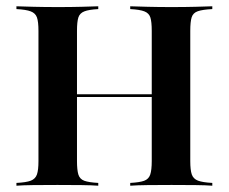

<svg xmlns="http://www.w3.org/2000/svg" viewBox="-20 -591 728 611"><path d="M394.4 0V-8.9Q424.2 -10.5 438.7 -15.7Q453.2 -21 458.1 -35.5Q462.9 -50 462.9 -78.2V-492.7Q462.9 -521.8 458.5 -535.5Q454 -549.2 439.5 -554.8Q425 -560.5 394.4 -562.1V-571Q415.3 -570.2 450 -569.4Q484.7 -568.5 525.8 -568.5Q568.5 -568.5 602.4 -569.4Q636.3 -570.2 655.6 -571V-562.1Q624.2 -560.5 609.3 -555.2Q594.4 -550 589.9 -535.9Q585.5 -521.8 585.5 -492.7V-78.2Q585.5 -50 590.3 -35.9Q595.2 -21.8 610.1 -16.1Q625 -10.5 655.6 -8.9V0Q636.3 -1.6 602.4 -2Q568.5 -2.4 525.8 -2.4Q484.7 -2.4 450 -2Q415.3 -1.6 394.4 0ZM32.3 0V-8.9Q63.7 -10.5 78.2 -16.1Q92.7 -21.8 97.6 -35.9Q102.4 -50 102.4 -78.2V-492.7Q102.4 -521.8 97.6 -535.5Q92.7 -549.2 77.8 -554.8Q62.9 -560.5 32.3 -562.1V-571Q52.4 -570.2 87.1 -569.4Q121.8 -568.5 166.1 -568.5Q205.6 -568.5 239.5 -569.4Q273.4 -570.2 292.7 -571V-562.1Q262.9 -560.5 248.4 -554.8Q233.9 -549.2 229.4 -535.5Q225 -521.8 225 -492.7V-78.2Q225 -50 229.4 -35.5Q233.9 -21 248.4 -15.7Q262.9 -10.5 292.7 -8.9V0Q272.6 -1.6 238.3 -2Q204 -2.4 162.9 -2.4Q119.4 -2.4 85.5 -2Q51.6 -1.6 32.3 0ZM175 -282.3V-291.1H512.1V-282.3Z"/></svg>

Font: Playfair 144pt
Style: Bold
Weight: 700
Version: Version 2.001;gftools[0.9.30]